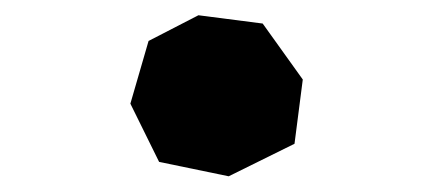

<svg xmlns="http://www.w3.org/2000/svg" viewBox="-20 -464 560 248"><path d="M236.3 -444.3 171.9 -411.1 148.4 -330.1 185.5 -254.9 275.4 -236.3 360.4 -278.3 371.1 -361.3 319.3 -433.6Z"/></svg>

Font: MaokenAssortedSans-TC
Style: Regular
Weight: 500
Version: Version 0.83